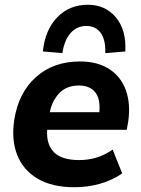

<svg xmlns="http://www.w3.org/2000/svg" viewBox="-20 -775 590 806"><path d="M27 0ZM292 11Q199 11 138 -25Q77 -61 52 -125Q27 -189 40 -273Q58 -386 131 -451.5Q204 -517 316 -517Q390 -517 439.5 -484.5Q489 -452 509 -394.5Q529 -337 518 -263L512 -230H178Q174 -169 206.5 -136Q239 -103 313 -103Q349 -103 383.5 -113Q418 -123 453 -147L493 -47Q451 -18 399.5 -3.5Q348 11 292 11ZM311 -416Q260 -416 229.5 -384.5Q199 -353 189 -304H397Q402 -360 379.5 -388Q357 -416 311 -416ZM242 -552 160 -559Q169 -649 220 -702Q271 -755 348 -755Q423 -755 467 -701.5Q511 -648 506 -559L422 -552Q424 -607 403 -636.5Q382 -666 342 -666Q303 -666 276.5 -636.5Q250 -607 242 -552Z"/></svg>

Font: Winston
Style: Bold Italic
Weight: 700
Italic angle: -9°
Designer: Original fonts by Vernon Adams / Changes by Cristiano Sobral
Foundry: Original fonts by Vernon Adams / Changes by Cristiano Sobral
Version: Version 2.503;July 17, 2020;FontCreator 13.0.0.2655 64-bit